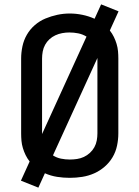

<svg xmlns="http://www.w3.org/2000/svg" viewBox="-20 -808 640 881"><path d="M156 53 76 21 116 -67Q105 -81 97.5 -96.5Q90 -112 85 -128.5Q80 -145 78.5 -162Q77 -179 77 -196V-539Q77 -567 83 -595.5Q89 -624 103.5 -649Q118 -674 140 -693Q162 -712 188.5 -723Q215 -734 243 -740Q271 -746 300 -746Q329 -746 358 -740Q387 -734 414 -722L444 -788L524 -756L484 -668Q495 -654 502.5 -638.5Q510 -623 515 -606.5Q520 -590 521.5 -573Q523 -556 523 -539V-196Q523 -168 517 -139.5Q511 -111 496.5 -86.5Q482 -62 460 -43Q438 -24 412 -12.5Q386 -1 357.5 3.5Q329 8 300 8Q271 8 242 3.5Q213 -1 186 -13ZM173 -193 377 -640Q359 -651 339 -655Q319 -659 298 -659Q282 -659 265.5 -656Q249 -653 234 -646Q219 -639 207 -628Q195 -617 187 -602.5Q179 -588 176 -571.5Q173 -555 173 -539V-196Q173 -196 173 -195Q173 -194 173 -193ZM300 -76Q317 -76 333.5 -78.5Q350 -81 365 -88Q380 -95 392.5 -106.5Q405 -118 413 -132.5Q421 -147 424 -163.5Q427 -180 427 -196V-539Q427 -539 427 -540Q427 -541 427 -542L223 -95Q240 -84 260 -80Q280 -76 300 -76Z"/></svg>

Font: Iosevka Custom Medium Extended
Style: Regular
Weight: 500
Width: 7
Monospace: yes
Designer: Belleve Invis
Foundry: Belleve Invis
Version: Version 11.2.4; ttfautohint (v1.8.4)